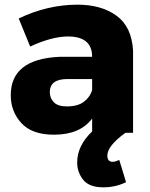

<svg xmlns="http://www.w3.org/2000/svg" viewBox="-20 -568 641 821"><path d="M422 233Q361 233 335.5 200.5Q310 168 310 127Q310 55 374 -6V-61Q322 8 211 8Q117 8 71.5 -41.5Q26 -91 26 -161Q26 -315 233 -325H374Q374 -412 271 -412Q202 -412 109 -369L60 -489Q183 -548 312 -548Q413 -548 478 -501Q543 -454 549 -352V0H516Q439 56 439 97Q439 124 462 124Q472 124 490 116L519 211Q474 233 422 233ZM266 -113Q313 -113 339.2 -133.2Q365.5 -153.5 374 -183V-230H268Q193 -230 193 -174Q193 -149 210 -131Q227 -113 266 -113Z"/></svg>

Font: Argentum Novus
Style: Bold
Weight: 700
Designer: Julieta Ulanovsky (font) & Cristiano Sobral (main changes)
Foundry: Julieta Ulanovsky (font) & Cristiano Sobral (main changes)
Version: Version 3.00;November 27, 2020;FontCreator 13.0.0.2655 64-bi